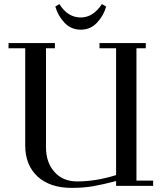

<svg xmlns="http://www.w3.org/2000/svg" viewBox="-20 -914 793 944"><path d="M22 -676.8V-702.1H250V-676.8H206.1V-189.9Q206.1 -115.7 247.6 -68.8Q289.1 -22 358.9 -22Q452.1 -22 550.8 -53.2V-676.8H469.2V-702.1H696.8V-676.8H650.9V-25.9H732.9V0H550.8V-23.9Q483.9 -6.3 437 1.7Q390.1 9.8 333 9.8Q225.6 9.8 164.8 -46.1Q104 -102.1 104 -199.2V-676.8ZM252 -881.8 272 -894Q313 -828.1 377 -828.1Q438 -828.1 481 -894L502 -881.8Q489.3 -836.9 457 -802.5Q424.8 -768.1 377 -768.1Q329.1 -768.1 296.9 -802.5Q264.6 -836.9 252 -881.8Z"/></svg>

Font: Dehuti Alt
Style: Bold
Weight: 700
Version: Version 1.2